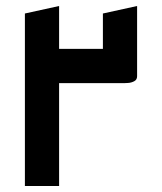

<svg xmlns="http://www.w3.org/2000/svg" viewBox="-20 -620 540 640"><path d="M100 -343V-457H323V-575L437 -600V-366Q437 -354 427 -349Q417 -344 407 -343.5Q397 -343 397 -343ZM63 0V-575L177 -600V0Z"/></svg>

Font: Reem Kufi Fun Medium
Style: Regular
Weight: 500
Designer: Khaled Hosny
Version: Version 1.005